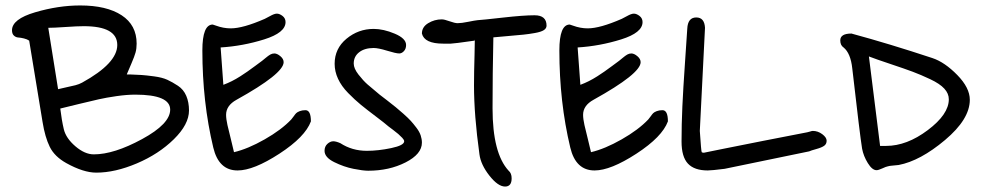

<svg xmlns="http://www.w3.org/2000/svg" viewBox="-20 -606 3599 704"><path d="M446 -336 445 -333H457Q484 -332 499.5 -331Q515 -330 545 -326Q575 -322 593.5 -313.5Q612 -305 632.5 -291.5Q653 -278 663 -254.5Q673 -231 673 -201Q673 -150 617.5 -95.5Q562 -41 482 -7Q402 27 333 27Q286 27 223 -8Q180 -32 162.5 -67.5Q145 -103 136 -159Q95 -411 87 -457Q80 -462 68 -465Q56 -468 47 -468.5Q38 -469 31 -475.5Q24 -482 24 -495Q24 -536 109 -561Q194 -586 274 -586Q371 -586 426 -550Q481 -514 481 -446Q481 -428 477 -413.5Q473 -399 462 -373.5Q451 -348 446 -336ZM157 -504 193 -279Q204 -282 223.5 -286Q243 -290 256.5 -293.5Q270 -297 281 -303Q410 -374 410 -441Q410 -510 287 -510Q264 -510 220.5 -507Q177 -504 157 -504ZM476 -259Q445 -259 407 -253.5Q369 -248 342.5 -242Q316 -236 268.5 -224.5Q221 -213 201 -208Q206 -166 214 -132Q222 -99 256.5 -69.5Q291 -40 324 -40Q398 -40 501 -96Q604 -152 604 -204Q604 -259 476 -259Z M789 -432 799 -295Q815 -301 830 -308.5Q845 -316 861.5 -326.5Q878 -337 887 -343.5Q896 -350 916 -364.5Q936 -379 941 -383Q945 -386 954.5 -394Q964 -402 971 -406Q978 -410 986 -410Q996 -410 1008 -400Q1020 -390 1020 -378Q1020 -336 847 -240Q809 -219 809 -185Q809 -170 814 -147.5Q819 -125 826.5 -96Q834 -67 838 -48Q889 -60 950.5 -95Q1012 -130 1048 -168Q1051 -171 1056.5 -179Q1062 -187 1066 -191Q1070 -195 1079 -198.5Q1088 -202 1100 -202Q1120 -202 1120 -161Q1099 -104 1004.5 -42.5Q910 19 851 19Q782 19 762 -65Q722 -232 722 -421Q722 -516 760 -516L772 -512Q799 -502 826 -502Q871 -502 951 -537Q954 -538 970 -547Q986 -556 995 -556Q1005 -556 1016 -547.5Q1027 -539 1027 -525Q1027 -486 948.5 -461.5Q870 -437 789 -432Z M1325 -53Q1367 -53 1414.5 -63Q1462 -73 1462 -88Q1462 -93 1455 -100.5Q1448 -108 1440.5 -114.5Q1433 -121 1421 -130Q1409 -139 1405 -142Q1390 -155 1357.5 -179.5Q1325 -204 1303 -222Q1281 -240 1256.5 -265Q1232 -290 1219.5 -317Q1207 -344 1207 -372Q1207 -428 1250.5 -464Q1294 -500 1350 -500Q1386 -500 1427.5 -482.5Q1469 -465 1469 -441Q1469 -427 1461 -418.5Q1453 -410 1444 -410Q1432 -410 1399.5 -420Q1367 -430 1350 -430Q1317 -430 1297 -414.5Q1277 -399 1277 -373Q1277 -355 1294.5 -332.5Q1312 -310 1327.5 -296.5Q1343 -283 1372 -259Q1379 -254 1400 -237.5Q1421 -221 1431 -213Q1441 -205 1459 -189Q1477 -173 1486.5 -162.5Q1496 -152 1507 -137.5Q1518 -123 1522.5 -109.5Q1527 -96 1527 -83Q1527 -41 1467 -10.5Q1407 20 1330 20Q1311 20 1276 13Q1241 6 1205.5 -11.5Q1170 -29 1170 -53Q1170 -69 1180.5 -78.5Q1191 -88 1202 -88Q1212 -88 1228 -81Q1271 -53 1325 -53Z M1721 -461 1720 -457Q1643 -446 1633 -446H1605Q1536 -446 1527 -483Q1527 -507 1550 -521Q1573 -535 1600 -535Q1609 -535 1628.5 -528Q1648 -521 1658 -521Q1672 -521 1696.5 -526Q1721 -531 1731 -532Q1749 -533 1824 -541.5Q1899 -550 1940 -550Q1984 -550 1984 -512Q1984 -502 1974 -495.5Q1964 -489 1941.5 -485Q1919 -481 1899.5 -479Q1880 -477 1844.5 -474Q1809 -471 1789 -469Q1786 -334 1786 -209Q1786 -44 1845 20Q1856 29 1856 48Q1856 78 1832 78Q1806 78 1774.5 38Q1743 -2 1738 -40Q1718 -184 1718 -293Q1718 -317 1718.5 -344.5Q1719 -372 1720 -406Q1721 -440 1721 -461Z M2098 -432 2108 -295Q2124 -301 2139 -308.5Q2154 -316 2170.5 -326.5Q2187 -337 2196 -343.5Q2205 -350 2225 -364.5Q2245 -379 2250 -383Q2254 -386 2263.5 -394Q2273 -402 2280 -406Q2287 -410 2295 -410Q2305 -410 2317 -400Q2329 -390 2329 -378Q2329 -336 2156 -240Q2118 -219 2118 -185Q2118 -170 2123 -147.5Q2128 -125 2135.5 -96Q2143 -67 2147 -48Q2198 -60 2259.5 -95Q2321 -130 2357 -168Q2360 -171 2365.5 -179Q2371 -187 2375 -191Q2379 -195 2388 -198.5Q2397 -202 2409 -202Q2429 -202 2429 -161Q2408 -104 2313.5 -42.5Q2219 19 2160 19Q2091 19 2071 -65Q2031 -232 2031 -421Q2031 -516 2069 -516L2081 -512Q2108 -502 2135 -502Q2180 -502 2260 -537Q2263 -538 2279 -547Q2295 -556 2304 -556Q2314 -556 2325 -547.5Q2336 -539 2336 -525Q2336 -486 2257.5 -461.5Q2179 -437 2098 -432Z M2546 -126Q2551 -50 2553 -48Q2555 -46 2561 -46Q2563 -46 2630 -60Q2774 -89 2940 -121Q2942 -121 2949.5 -123.5Q2957 -126 2960 -126Q2979 -126 2995 -114Q3011 -102 3011 -90Q3011 -78 3002 -71.5Q2993 -65 2973 -59.5Q2953 -54 2947 -51L2637 13Q2589 19 2575 19Q2526 19 2502.5 -6Q2479 -31 2479 -87Q2479 -150 2482 -215.5Q2485 -281 2491.5 -374.5Q2498 -468 2500 -501Q2502 -542 2533 -542Q2563 -542 2565 -504Z M3399 -393Q3444 -378 3490 -331Q3536 -284 3536 -240Q3536 -169 3445 -92.5Q3354 -16 3275 -1Q3268 0 3254.5 1Q3241 2 3235 4Q3229 5 3215 11.5Q3201 18 3194 18Q3178 18 3162 -8Q3146 -34 3141 -61Q3133 -110 3105 -355Q3099 -411 3073 -432Q3061 -440 3061 -458Q3061 -483 3102 -483Q3242 -445 3399 -393ZM3166 -399 3207 -71H3229Q3305 -71 3382 -129Q3459 -187 3459 -242Q3459 -263 3442.5 -281Q3426 -299 3391 -315.5Q3356 -332 3326.5 -343Q3297 -354 3244.5 -371.5Q3192 -389 3166 -399Z"/></svg>

Font: Because We Organize
Style: Regular
Weight: 400
Designer: Liz Wetzel, Aaron Williamson, Russ McMullin
Foundry: Red Hat
Version: Version 1.000